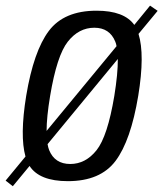

<svg xmlns="http://www.w3.org/2000/svg" viewBox="-67 -639 580 682"><path d="M-47 2.5 23.5 -83Q3 -156.5 26 -298.5Q52.5 -457.5 106.5 -529.2Q160.5 -601 276 -601Q374 -601 410 -550.5L466 -619L493 -600.5L425 -518.5Q448 -445 424 -298.5Q397.5 -139.5 343.5 -67.5Q289.5 4.5 174 4.5Q73 4.5 38 -49.5L-21.5 22.5ZM182.5 -56.5Q237 -56.5 276 -105.5Q315 -154.5 339 -298Q352 -378.5 351.5 -429.5L102 -127Q104 -115 107.5 -106Q127.5 -56.5 182.5 -56.5ZM98.5 -174 347 -475Q345.5 -484 342.5 -491Q322.5 -540.5 268 -540.5Q213 -540.5 174 -491.2Q135 -442 111 -298Q98.5 -223 98.5 -174Z"/></svg>

Font: Anybody
Style: Italic
Weight: 400
Italic angle: -10°
Designer: Tyler Finck
Foundry: Etcetera Type Company
Version: Version 1.010; ttfautohint (v1.8.3) -l 8 -r 50 -G 200 -x 14 